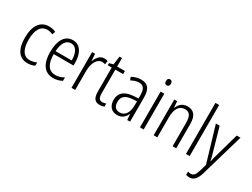

<svg xmlns="http://www.w3.org/2000/svg" viewBox="-70 -1497 3245 2475"><g transform="rotate(30 1553.0 -259.5)"><path d="M242 10C279 10 318 1 346 -14V-62C315 -48 281 -39 246 -39C148 -39 104 -124 104 -262C104 -412 158 -493 251 -493C278 -493 307 -486 333 -473L350 -519C323 -534 289 -542 249 -542C123 -542 49 -441 49 -261C49 -88 114 10 242 10Z M604 -542C485 -542 423 -434 423 -264C423 -99 486 10 622 10C673 10 714 -2 753 -23V-75C709 -49 671 -38 626 -38C528 -38 478 -115 477 -262H772V-303C772 -434 720 -542 604 -542ZM604 -495C684 -495 720 -412 719 -307H479C486 -432 531 -495 604 -495Z M1071 -541C1007 -541 968 -487 947 -429H944L936 -532H893V0H948V-282C947 -391 993 -487 1068 -487C1085 -487 1102 -483 1115 -479L1124 -532C1108 -538 1089 -541 1071 -541Z M1327 -38C1281 -38 1265 -70 1265 -133V-486H1381V-532H1265V-658H1228L1211 -533L1152 -517V-486H1211V-130C1211 -35 1242 10 1315 10C1342 10 1364 5 1382 -3V-49C1368 -43 1347 -38 1327 -38Z M1620 -542C1571 -542 1523 -528 1482 -504L1500 -461C1542 -484 1580 -495 1615 -495C1681 -495 1710 -457 1710 -355V-314L1639 -309C1511 -300 1440 -245 1440 -139C1440 -55 1484 10 1573 10C1649 10 1688 -30 1713 -85H1715L1723 0H1765V-359C1765 -485 1721 -542 1620 -542ZM1645 -267 1711 -272V-216C1711 -105 1669 -35 1586 -35C1530 -35 1496 -71 1496 -140C1496 -219 1544 -260 1645 -267Z M1940 -731C1915 -731 1903 -713 1903 -686C1903 -658 1916 -641 1940 -641C1964 -641 1977 -658 1977 -686C1977 -713 1965 -731 1940 -731ZM1967 -532H1912V0H1967Z M2310 -542C2237 -542 2191 -496 2169 -440H2165L2159 -532H2116V0H2170V-294C2170 -429 2218 -494 2302 -494C2365 -494 2398 -450 2398 -353V0H2452V-363C2452 -486 2402 -542 2310 -542Z M2652 0V-760H2597V0Z M2735 -532 2891 -6 2863 92C2841 166 2816 192 2777 192C2762 192 2747 188 2734 183V233C2750 238 2765 241 2783 241C2849 241 2888 198 2917 100L3101 -532H3045L2949 -191C2937 -151 2927 -114 2920 -78H2917C2911 -108 2903 -138 2888 -191L2791 -532Z"/></g></svg>

Font: Noto Sans Thai Looped Condensed Light
Style: Regular
Weight: 300
Width: 3
Designer: Sasikarn Vongin, Ben Mitchell
Foundry: The Fontpad Ltd
Version: Version 1.001